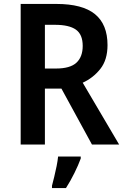

<svg xmlns="http://www.w3.org/2000/svg" viewBox="-20 -734 631 975"><path d="M266 -714Q399 -714 462.5 -662Q526 -610 526 -505Q526 -430 489.5 -384Q453 -338 400 -314L585 0H447L292 -284H208V0H85V-714ZM259 -608H208V-386H264Q336 -386 368 -415.5Q400 -445 400 -501Q400 -559 365.5 -583.5Q331 -608 259 -608ZM390 71Q378 104 358 144.5Q338 185 315 221H244V209Q249 190 255.5 163.5Q262 137 267.5 109.5Q273 82 275 61H390Z"/></svg>

Font: Noto Sans Gujarati SemiCondensed SemiBold
Style: Regular
Weight: 600
Width: 4
Designer: Jelle Bosma - Monotype Design Team, Universal Thirst
Foundry: Monotype Imaging Inc.
Version: Version 2.106; ttfautohint (v1.8.4.7-5d5b)